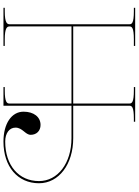

<svg xmlns="http://www.w3.org/2000/svg" viewBox="134 -934 800 1108"><g transform="rotate(90 534.0 -380.0)"><path d="M682.5 -760H482.5V-752.5H502.5C568.5 -752.5 577.5 -742 577.5 -726.5V-402.5H132.5V-726.5C132.5 -741 139 -752.5 207.5 -752.5H245V-760H25V-752.5H45C113.5 -752.5 120 -741 120 -726.5V-36C120 -21.5 113.5 -7.5 45 -7.5H25V0H245V-7.5H207.5C139 -7.5 132.5 -21.5 132.5 -36V-392.5H577.5V-35C577.5 -20.5 571 -7.5 502.5 -7.5H482.5V0H590V-392.5H777.5C921 -392.5 1025 -314 1025 -205C1025 -88 934 -10 797 -10C748.5 -10 716.5 -34 716.5 -69.5C716.5 -110 758 -126 758 -157C758 -191 735 -214 701 -214C655 -214 624.5 -175 624.5 -116C624.5 -46.5 693.5 0 797 0C941.5 0 1037.5 -82 1037.5 -205C1037.5 -319.5 928.5 -402.5 777.5 -402.5H590V-726.5C590 -742 599 -752.5 665 -752.5H682.5Z"/></g></svg>

Font: ZnikomitNo24
Style: Regular
Weight: 500
Designer: gluk
Foundry: gluk
Version: Version 0.55